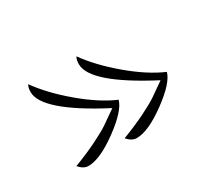

<svg xmlns="http://www.w3.org/2000/svg" viewBox="-65 -439 584 517"><g transform="rotate(-30 227.0 -180.0)"><path d="M51 -294Q51 -308 56 -316Q88 -271 142.5 -225Q197 -179 246 -158Q238 -128 180.5 -86Q123 -44 87 -44Q72 -44 58 -60Q102 -77 132 -92Q162 -107 177 -117L220 -147Q51 -235 51 -294ZM201 -294Q201 -308 206 -316Q238 -271 292.5 -225Q347 -179 396 -158Q388 -128 330.5 -86Q273 -44 237 -44Q222 -44 208 -60Q252 -77 282 -92Q312 -107 327 -117L370 -147Q201 -235 201 -294Z"/></g></svg>

Font: DancingScriptRegular
Style: Regular
Weight: 400
Designer: Pablo Impallari
Foundry: Pablo Impallari. www.impallari.com
Version: Version 1.002